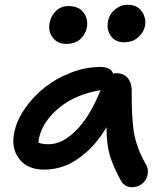

<svg xmlns="http://www.w3.org/2000/svg" viewBox="-20 -763 688 800"><path d="M496.1 -586.9Q461.4 -586.9 442.1 -612.8Q422.9 -638.7 430.2 -675.8Q436 -704.6 459.5 -723.9Q482.9 -743.2 511.2 -743.2Q551.3 -743.2 570.8 -715.6Q590.3 -688 584 -653.8Q578.6 -628.4 555.9 -607.7Q533.2 -586.9 496.1 -586.9ZM187 -668.9Q192.9 -698.7 214.1 -718.3Q235.4 -737.8 264.2 -737.8Q308.6 -737.8 328.4 -710.4Q348.1 -683.1 341.8 -647Q335.4 -618.2 313.7 -599.1Q292 -580.1 255.9 -580.1Q219.7 -580.1 199.7 -606.4Q179.7 -632.8 187 -668.9ZM165 -56.2Q94.2 -56.2 60.1 -100.8Q25.9 -145.5 39.1 -209Q48.8 -260.3 83.5 -310.5Q118.2 -360.8 166.5 -398.9Q214.8 -437 275.9 -460.4Q336.9 -483.9 397 -483.9Q442.9 -483.9 451.2 -456.1Q456.1 -458 465.8 -458Q494.6 -458 511.2 -439.2Q527.8 -420.4 528.8 -389.2Q527.8 -276.9 537.8 -212.9Q547.9 -148.9 586.9 -80.1Q596.2 -65.9 596.2 -48.6Q596.2 -31.2 588.6 -16.8Q581.1 -2.4 565.4 7.3Q549.8 17.1 529.8 17.1Q500 17.1 483.9 -9.8Q453.6 -64.9 438.7 -112.3Q423.8 -159.7 423.8 -232.9Q387.2 -170.9 341.1 -129.9Q294.9 -88.9 251.7 -72.5Q208.5 -56.2 165 -56.2ZM142.1 -186Q140.1 -174.3 140.1 -168.9Q154.3 -162.1 183.1 -162.1Q240.7 -162.1 298.1 -220.5Q355.5 -278.8 398.9 -387.2Q295.4 -370.6 226.3 -313.7Q157.2 -256.8 142.1 -186Z"/></svg>

Font: Shantell Sans Irregular Bouncy
Style: Italic
Weight: 500
Italic angle: -11.31°
Designer: Stephen Nixon, Anya Danilova, Shantell Martin
Foundry: Arrow Type
Version: Version 1.006;[9816181b4]